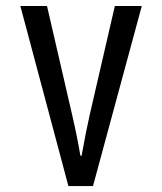

<svg xmlns="http://www.w3.org/2000/svg" viewBox="-20 -585 540 640"><path d="M47.9 -564.9H136.7L220.7 -201.2Q236.8 -131.8 248 -65.9H252Q267.1 -149.9 278.8 -201.2L362.8 -564.9H452.6L290 35.2H208Z"/></svg>

Font: BIZ UDGothic
Style: Regular
Weight: 400
Monospace: yes
Designer: TypeBank Co., Ltd.
Foundry: Morisawa Inc.
Version: Version 1.05